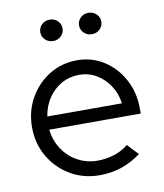

<svg xmlns="http://www.w3.org/2000/svg" viewBox="-81 -774 726 849"><g transform="rotate(-10 282.0 -349.0)"><path d="M298 9Q226 9 167.5 -25.5Q109 -60 74.5 -119Q40 -178 40 -251Q40 -323 73 -381.5Q106 -440 162 -474.5Q218 -509 287 -509Q354 -509 407.5 -474.5Q461 -440 492.5 -381.5Q524 -323 524 -251V-228H113Q119 -179 144.5 -140Q170 -101 211 -78.5Q252 -56 301 -56Q340 -56 377 -68Q414 -80 439 -102L485 -53Q443 -22 397.5 -6.5Q352 9 298 9ZM115 -287H450Q444 -332 420.5 -367.5Q397 -403 362 -423.5Q327 -444 285 -444Q242 -444 206 -424Q170 -404 146 -368.5Q122 -333 115 -287ZM199 -611Q177.9 -611 163.5 -624.9Q149 -638.7 149 -658.8Q149 -679 163.5 -693Q177.9 -707 199 -707Q220 -707 234.5 -693.1Q249 -679.3 249 -659.1Q249 -639 234.5 -625Q220 -611 199 -611ZM373 -611Q351.9 -611 337.5 -624.9Q323 -638.7 323 -658.8Q323 -679 337.5 -693Q351.9 -707 373 -707Q394 -707 408.5 -693.1Q423 -679.3 423 -659.1Q423 -639 408.5 -625Q394 -611 373 -611Z"/></g></svg>

Font: Red Hat Display VF
Style: Regular
Weight: 300
Designer: Pentagram, MCKL
Foundry: Pentagram, MCKL
Version: Version 1.023